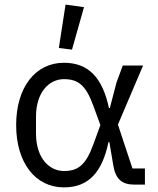

<svg xmlns="http://www.w3.org/2000/svg" viewBox="-20 -800 684 832"><path d="M292 -585 344 -769 264 -780 235 -592ZM608 0V-70H554L491 -260L600 -516H512L485 -443L456 -332H452C424 -464 363 -528 257 -528C133 -528 50 -421 50 -258C50 -95 133 12 257 12C365 12 423 -55 450 -184H454L471 -83C481 -23 509 0 563 0ZM257 -59C194 -59 136 -114 136 -222V-294C136 -402 194 -457 257 -457C317 -457 351 -433 384 -343L415 -258L384 -173C351 -83 317 -59 257 -59Z"/></svg>

Font: Braiins Sans
Style: Regular
Weight: 400
Designer: Mike Abbink, Paul van der Laan, Pieter van Rosmalen, Jiri Chlebus, Lubos Buracinsky
Foundry: Bold Monday, Sudetype
Version: Version 1.000;hotconv 1.0.109;makeotfexe 2.5.65596